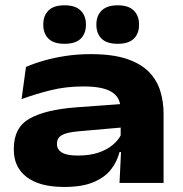

<svg xmlns="http://www.w3.org/2000/svg" viewBox="-20 -708 708 743"><path d="M442.5 0 449 -134.5 447 -157V-265.5L446 -289.5Q446 -331 412 -352.2Q378 -373.5 303 -373.5Q235 -373.5 176 -358.8Q117 -344 63.5 -324.5L80.5 -449Q111.5 -462.5 150 -473.5Q188.5 -484.5 233.8 -491.5Q279 -498.5 331.5 -498.5Q416 -498.5 470.8 -480Q525.5 -461.5 556.5 -429.5Q587.5 -397.5 600.2 -356Q613 -314.5 613 -268.5V0ZM228.5 15.5Q134 15.5 83.8 -22.5Q33.5 -60.5 33.5 -128V-133Q33.5 -215 94.8 -249.2Q156 -283.5 273 -292.5L458 -306L461.5 -215.5L285 -200Q238.5 -196 219.5 -185.2Q200.5 -174.5 200.5 -152V-150Q200.5 -129.5 219.5 -117.8Q238.5 -106 281.5 -106Q327.5 -106 361.2 -117.5Q395 -129 417 -147.8Q439 -166.5 449.5 -188.5L478.5 -119.5H442.5Q433 -82 409 -51.5Q385 -21 341.2 -2.8Q297.5 15.5 228.5 15.5ZM229.5 -538.5Q187.5 -538.5 167.5 -558.5Q147.5 -578.5 147.5 -611.5V-614Q147.5 -647 167.5 -667.2Q187.5 -687.5 229.5 -687.5Q272 -687.5 292.2 -667.2Q312.5 -647 312.5 -614V-611.5Q312.5 -578 292.2 -558.2Q272 -538.5 229.5 -538.5ZM435.5 -538.5Q393 -538.5 373 -558.5Q353 -578.5 353 -611.5V-614Q353 -647 373.5 -667.2Q394 -687.5 435.5 -687.5Q477.5 -687.5 497.8 -667.2Q518 -647 518 -614V-611.5Q518 -578 497.8 -558.2Q477.5 -538.5 435.5 -538.5Z"/></svg>

Font: Anek Latin Expanded
Style: Bold
Weight: 700
Width: 7
Designer: Yesha Goshar
Foundry: Ek Type
Version: Version 1.003